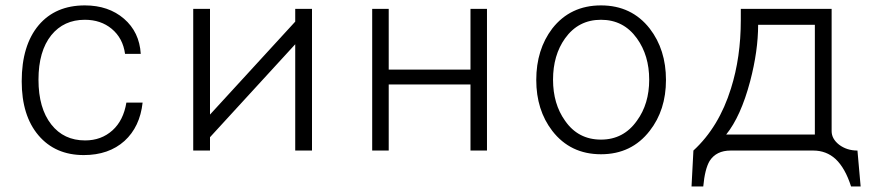

<svg xmlns="http://www.w3.org/2000/svg" viewBox="-20 -551 3200 704"><path d="M443.4 -174.8Q432.6 -109.4 392.6 -73.2Q351.6 -36.1 292 -36.1Q213.9 -36.1 168 -94.7Q121.1 -154.3 121.1 -258.8Q121.1 -363.3 168 -421.9Q213.9 -478.5 291 -478.5Q349.6 -478.5 389.6 -445.3Q430.7 -411.1 438.5 -353.5H496.1Q491.2 -433.6 434.6 -482.4Q377.9 -531.2 291 -531.2Q183.6 -531.2 122.1 -459Q59.6 -384.8 59.6 -252.9Q59.6 -127 121.1 -54.7Q182.6 17.6 287.1 17.6Q378.9 17.6 436.5 -34.2Q493.2 -85.9 502.9 -174.8Z M1062.5 -518.6V-471.7L750 -130.9V-518.6H688.5V1H750V-47.9L1062.5 -388.7V1H1124V-518.6Z M1344.7 1H1405.3V-241.2H1705.1V1H1765.6V-518.6H1705.1V-295.9H1405.3V-518.6H1344.7Z M2183.6 -531.2Q2071.3 -531.2 2004.9 -446.3Q1946.3 -369.1 1946.3 -257.8Q1946.3 -147.5 2004.9 -71.3Q2071.3 14.6 2183.6 14.6Q2295.9 14.6 2362.3 -71.3Q2421.9 -147.5 2421.9 -257.8Q2421.9 -369.1 2362.3 -446.3Q2295.9 -531.2 2183.6 -531.2ZM2183.6 -478.5Q2266.6 -478.5 2315.4 -410.2Q2360.4 -347.7 2360.4 -258.8Q2360.4 -169.9 2315.4 -108.4Q2266.6 -39.1 2183.6 -39.1Q2099.6 -39.1 2051.8 -108.4Q2007.8 -169.9 2007.8 -258.8Q2007.8 -348.6 2051.8 -410.2Q2100.6 -478.5 2183.6 -478.5Z M2696.3 -518.6V-477.5Q2696.3 -340.8 2660.2 -226.6Q2616.2 -85 2522.5 1L2515.6 132.8H2558.6Q2564.5 68.4 2582 39.1Q2606.4 1 2659.2 1H2961.9Q3009.8 1 3043.9 32.2Q3079.1 65.4 3100.6 132.8H3135.7L3124 1Q3085 1 3056.6 -20.5Q3029.3 -42 3029.3 -70.3V-518.6ZM2759.8 -460H2967.8V-57.6H2642.6Q2696.3 -124 2730.5 -252.9Q2759.8 -364.3 2759.8 -460Z"/></svg>

Font: Dotum
Style: Regular
Weight: 400
Version: Version 2.21